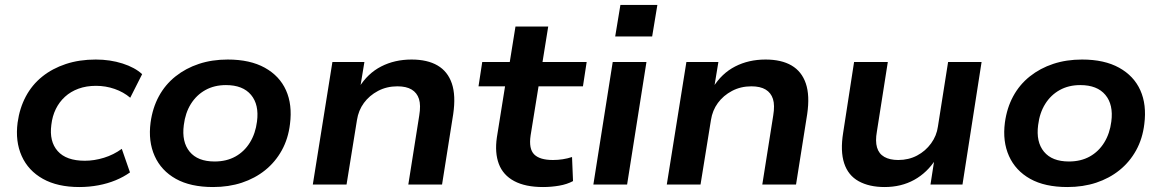

<svg xmlns="http://www.w3.org/2000/svg" viewBox="-20 -744 4684 774"><path d="M300 10Q212 10 153 -23Q94 -56 67.5 -115Q41 -174 51 -250Q59 -308 84 -355Q109 -402 150 -435Q191 -468 245.5 -486Q300 -504 366 -504Q424 -504 474 -488Q524 -472 553 -445L505 -350Q478 -373 442 -385.5Q406 -398 367 -398Q328 -398 296.5 -386.5Q265 -375 242 -354Q219 -333 205 -304.5Q191 -276 187 -241Q178 -174 212.5 -135Q247 -96 322 -96Q360 -96 399 -108Q438 -120 471 -144L504 -49Q479 -31 446.5 -17.5Q414 -4 376.5 3Q339 10 300 10Z M839 10Q748 10 689 -23Q630 -56 603.5 -115Q577 -174 587 -250Q595 -309 620.5 -356Q646 -403 687.5 -436Q729 -469 782 -486.5Q835 -504 898 -504Q988 -504 1047.5 -471Q1107 -438 1133 -380Q1159 -322 1149 -244Q1142 -185 1116 -138Q1090 -91 1049 -58Q1008 -25 955 -7.5Q902 10 839 10ZM845 -93Q893 -93 929 -113Q965 -133 987.5 -169.5Q1010 -206 1016 -254Q1025 -322 992 -361.5Q959 -401 891 -401Q844 -401 808 -381Q772 -361 749.5 -325Q727 -289 721 -240Q712 -172 744.5 -132.5Q777 -93 845 -93Z M1241 0 1320 -494H1449L1432 -391H1427Q1462 -448 1516.5 -476Q1571 -504 1639 -504Q1703 -504 1744 -480Q1785 -456 1801.5 -407.5Q1818 -359 1807 -284L1762 0H1626L1670 -278Q1677 -320 1669 -345Q1661 -370 1639.5 -383Q1618 -396 1582 -396Q1539 -396 1504 -377.5Q1469 -359 1447 -329Q1425 -299 1419 -260L1377 0Z M2169 10Q2098 10 2053 -14Q2008 -38 1991 -83Q1974 -128 1983 -190L2016 -396H1909L1924 -494H2035L2058 -637H2190L2167 -494H2345L2330 -396H2151L2119 -198Q2111 -144 2133.5 -121.5Q2156 -99 2209 -99Q2229 -99 2248.5 -102Q2268 -105 2286 -111L2290 -14Q2266 -1 2234 4.5Q2202 10 2169 10Z M2460 -597 2481 -724H2630L2609 -597ZM2372 0 2450 -494H2586L2508 0Z M2668 0 2747 -494H2876L2859 -391H2854Q2889 -448 2943.5 -476Q2998 -504 3066 -504Q3130 -504 3171 -480Q3212 -456 3228.5 -407.5Q3245 -359 3234 -284L3189 0H3053L3097 -278Q3104 -320 3096 -345Q3088 -370 3066.5 -383Q3045 -396 3009 -396Q2966 -396 2931 -377.5Q2896 -359 2874 -329Q2852 -299 2846 -260L2804 0Z M3546 10Q3484 10 3441.5 -13.5Q3399 -37 3383 -86Q3367 -135 3379 -209L3423 -494H3559L3515 -214Q3508 -175 3515.5 -149.5Q3523 -124 3545 -111.5Q3567 -99 3601 -99Q3643 -99 3677 -117Q3711 -135 3733.5 -166Q3756 -197 3761 -234L3802 -494H3937L3860 0H3731L3747 -103H3753Q3718 -48 3665.5 -19Q3613 10 3546 10Z M4283 10Q4192 10 4133 -23Q4074 -56 4047.5 -115Q4021 -174 4031 -250Q4039 -309 4064.5 -356Q4090 -403 4131.5 -436Q4173 -469 4226 -486.5Q4279 -504 4342 -504Q4432 -504 4491.5 -471Q4551 -438 4577 -380Q4603 -322 4593 -244Q4586 -185 4560 -138Q4534 -91 4493 -58Q4452 -25 4399 -7.5Q4346 10 4283 10ZM4289 -93Q4337 -93 4373 -113Q4409 -133 4431.5 -169.5Q4454 -206 4460 -254Q4469 -322 4436 -361.5Q4403 -401 4335 -401Q4288 -401 4252 -381Q4216 -361 4193.5 -325Q4171 -289 4165 -240Q4156 -172 4188.5 -132.5Q4221 -93 4289 -93Z"/></svg>

Font: Nunito Sans 10pt SemiExpanded
Style: Bold Italic
Weight: 700
Width: 6
Italic angle: -9°
Designer: Vernon Adams
Foundry: Vernon Adams
Version: Version 3.101;gftools[0.9.27]